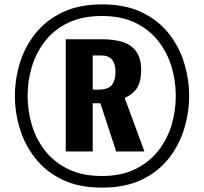

<svg xmlns="http://www.w3.org/2000/svg" viewBox="-20 -842 930 876"><path d="M445 14Q339 14 264 -22.5Q189 -59 141 -120Q93 -181 70.5 -255Q48 -329 48 -404Q48 -480 70.5 -554Q93 -628 141 -688.5Q189 -749 264.5 -785.5Q340 -822 446 -822Q552 -822 627.5 -785.5Q703 -749 750.5 -688.5Q798 -628 820.5 -554Q843 -480 843 -404Q843 -329 820.5 -255Q798 -181 750.5 -120Q703 -59 627.5 -22.5Q552 14 445 14ZM445 -39Q533 -39 596.5 -70Q660 -101 701.5 -153.5Q743 -206 762.5 -271Q782 -336 782 -404Q782 -473 762.5 -538Q743 -603 701.5 -655.5Q660 -708 596.5 -738.5Q533 -769 445 -769Q356 -769 292 -738.5Q228 -708 186.5 -655.5Q145 -603 125.5 -538Q106 -473 106 -405Q106 -336 125.5 -271Q145 -206 186.5 -153.5Q228 -101 292 -70Q356 -39 445 -39ZM280 -151V-663H444Q502 -663 542 -649.5Q582 -636 603 -605Q624 -574 624 -522Q624 -474 607.5 -444.5Q591 -415 549 -395L639 -151H510L438 -371H403V-151ZM403 -433H427Q474 -433 490.5 -454.5Q507 -476 507 -515Q507 -549 492 -569Q477 -589 441 -589H403Z"/></svg>

Font: Oswald SemiBold
Style: Regular
Weight: 600
Designer: Vernon Adams
Foundry: Vernon Adams
Version: Version 4.103;gftools[0.9.33.dev8+g029e19f]